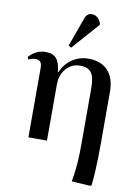

<svg xmlns="http://www.w3.org/2000/svg" viewBox="-107 -861 818 1151"><g transform="rotate(10 302.5 -285.5)"><path d="M525 222 412 215Q418 181 421.5 151.5Q425 122 427 93Q429 64 429.5 32.5Q430 1 430 -38V-355Q430 -422 410 -449.5Q390 -477 341 -477Q307 -477 280.5 -459.5Q254 -442 238.5 -412Q223 -382 223 -343V0H110V-423Q110 -448 100.5 -459Q91 -470 72 -470Q51 -470 28 -459L22 -474Q45 -499 70 -510.5Q95 -522 125 -522Q168 -522 189.5 -497Q211 -472 216 -416H219Q234 -451 258.5 -475.5Q283 -500 315 -513.5Q347 -527 383 -527Q460 -527 502 -482Q544 -437 544 -354V-31Q544 14 543 53Q542 92 540 131Q538 170 533 216ZM269 -574 252 -583 311 -747Q320 -774 330 -783.5Q340 -793 358 -793Q376 -793 389.5 -782Q403 -771 414 -747V-738Z"/></g></svg>

Font: Literata 60pt Medium
Style: Regular
Weight: 500
Designer: Latin by Veronika Burian and Jose Scaglione. Greek by Irene Vlachou. Cyrillic by Vera Evstafieva.
Foundry: TypeTogether
Version: Version 3.103;gftools[0.9.29]